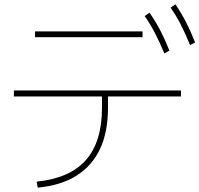

<svg xmlns="http://www.w3.org/2000/svg" viewBox="-20 -871 923 889"><path d="M150 -30Q303.3 -45.6 377.8 -130Q452.2 -214.4 452.2 -372.2V-424.4H44.4V-452.2H817.8V-424.4H480V-372.2Q480 -260 443.3 -181.7Q406.7 -103.3 334.4 -57.8Q262.2 -12.2 154.4 -2.2ZM142.2 -698.9V-725.6H640V-698.9ZM741.1 -623.3Q717.8 -678.9 696.7 -719.4Q675.6 -760 650 -796.7L672.2 -812.2Q701.1 -771.1 722.8 -728.9Q744.4 -686.7 764.4 -636.7ZM860 -662.2Q837.8 -716.7 816.7 -757.8Q795.6 -798.9 770 -835.6L792.2 -851.1Q820 -810 841.7 -767.8Q863.3 -725.6 883.3 -674.4Z"/></svg>

Font: Paperlogy 1 Thin
Style: Regular
Weight: 250
Designer: redesigned by Lee Juim, glyphs from Gmarket Sans & Montserrat
Foundry: PT&
Version: Version 1.001